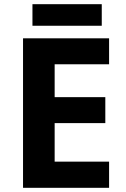

<svg xmlns="http://www.w3.org/2000/svg" viewBox="-20 -897 600 917"><path d="M466 -877H135V-774H466ZM501 0V-125H241V-309H483V-433H241V-590H501V-714H90V0Z"/></svg>

Font: Noto Traditional Nushu
Style: Bold
Weight: 700
Designer: LIU Zhao
Foundry: LiuZhao Studio
Version: Version 2.003